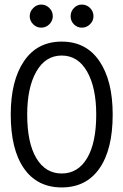

<svg xmlns="http://www.w3.org/2000/svg" viewBox="-20 -809 540 840"><path d="M250 11Q143 11 85 -72Q27 -155 27 -308Q27 -456 85 -541.5Q143 -627 250 -627Q357 -627 415 -541.5Q473 -456 473 -308Q473 -155 415 -72Q357 11 250 11ZM250 -50Q321 -50 361 -117Q401 -184 401 -308Q401 -426 361 -496Q321 -566 250 -566Q179 -566 139 -496Q99 -426 99 -308Q99 -184 139 -117Q179 -50 250 -50ZM160 -688Q140 -688 125 -703Q110 -718 110 -738Q110 -758 125 -773.5Q140 -789 160 -789Q181 -789 196 -774Q211 -759 211 -738Q211 -718 196 -703Q181 -688 160 -688ZM338 -688Q318 -688 303.5 -702.5Q289 -717 289 -738Q289 -759 303.5 -774Q318 -789 338 -789Q359 -789 374 -774Q389 -759 389 -738Q389 -718 374 -703Q359 -688 338 -688Z"/></svg>

Font: Inconsolata Nerd Font Mono
Style: Regular
Weight: 400
Monospace: yes
Designer: Raph Levien, Cyreal, Brenton Simpson
Foundry: Raph Levien, Cyreal, Google
Version: Version 3.000; ttfautohint (v1.8.3);Nerd Fonts 3.0.2